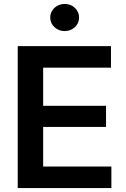

<svg xmlns="http://www.w3.org/2000/svg" viewBox="-20 -964 644 984"><path d="M70.8 0V-727.5H548.8V-617.2H201.2V-421.9H523.4V-313.5H201.2V-110.4H550.8V0ZM311.5 -804.7Q280.8 -804.7 259 -825Q237.3 -845.2 237.3 -874Q237.3 -903.3 259 -923.6Q280.8 -943.8 311.5 -943.8Q342.3 -943.8 363.8 -923.6Q385.3 -903.3 385.3 -874Q385.3 -845.2 363.8 -825Q342.3 -804.7 311.5 -804.7Z"/></svg>

Font: Inter 17pt SemiBold
Style: Regular
Weight: 600
Version: Version 4.001;git-66647c0bb